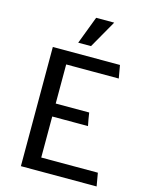

<svg xmlns="http://www.w3.org/2000/svg" viewBox="-131 -978 814 1058"><g transform="rotate(15 276.0 -448.5)"><path d="M283 -897H386L296 -739H223ZM94 0V-680H477Q481 -661 483.5 -643Q486 -625 490 -606H190V-383H381Q384 -364 387 -345.5Q390 -327 394 -309H190V-75H513L526 0Z"/></g></svg>

Font: Palanquin Medium
Style: Regular
Weight: 500
Designer: Pria Ravichandran
Version: Version 1.0.4